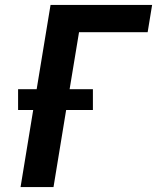

<svg xmlns="http://www.w3.org/2000/svg" viewBox="-20 -755 640 775"><path d="M63 0 114 -311H53V-395H128L184 -735H594L576 -625H299L261 -395H355V-311H247L196 0Z"/></svg>

Font: Iosevka Aile Extrabold Oblique
Style: Regular
Weight: 800
Italic angle: -9°
Designer: Belleve Invis
Foundry: Belleve Invis
Version: Version 31.1.0; ttfautohint (v1.8.4)